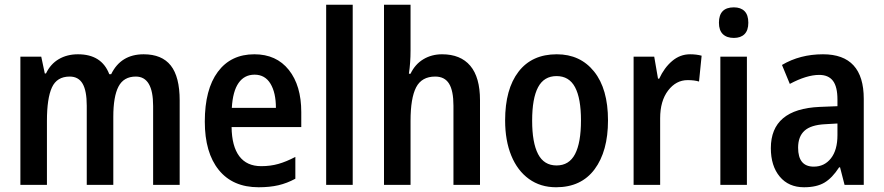

<svg xmlns="http://www.w3.org/2000/svg" viewBox="-20 -780 3728 810"><path d="M738 -356V0H626V-333Q626 -457 553 -457Q502 -457 480 -415Q458 -373 458 -287V0H346V-334Q346 -397 328.5 -427Q311 -457 274 -457Q220 -457 199 -411Q178 -365 178 -270V0H66V-541H154L169 -470H174Q193 -510 228 -530.5Q263 -551 309 -551Q409 -551 441 -467H449Q490 -551 586 -551Q663 -551 700.5 -503.5Q738 -456 738 -356Z M1251 -307V-244H957Q958 -163 989.5 -121Q1021 -79 1082 -79Q1121 -79 1154.5 -88.5Q1188 -98 1226 -118V-26Q1191 -7 1154.5 1.5Q1118 10 1071 10Q962 10 903 -63Q844 -136 844 -267Q844 -403 899 -477Q954 -551 1053 -551Q1146 -551 1198.5 -485Q1251 -419 1251 -307ZM958 -325H1144Q1144 -389 1121 -427Q1098 -465 1054 -465Q1011 -465 986.5 -430Q962 -395 958 -325Z M1356 0V-760H1468V0Z M1712 -567Q1712 -515 1705 -469H1712Q1731 -509 1766 -530Q1801 -551 1845 -551Q1923 -551 1964 -502.5Q2005 -454 2005 -357V0H1893V-334Q1893 -397 1874.5 -427Q1856 -457 1816 -457Q1759 -457 1735.5 -411.5Q1712 -366 1712 -270V0H1600V-760H1712Z M2326 10Q2260 10 2211.5 -25Q2163 -60 2137 -123.5Q2111 -187 2111 -272Q2111 -404 2167.5 -477.5Q2224 -551 2329 -551Q2428 -551 2486.5 -478Q2545 -405 2545 -272Q2545 -142 2488.5 -66Q2432 10 2326 10ZM2328 -82Q2381 -82 2406 -130Q2431 -178 2431 -272Q2431 -365 2406 -412Q2381 -459 2328 -459Q2275 -459 2250 -412Q2225 -365 2225 -271Q2225 -178 2250 -130Q2275 -82 2328 -82Z M2940 -545 2929 -436Q2910 -442 2881 -442Q2832 -442 2798.5 -398Q2765 -354 2765 -281V0H2653V-541H2740L2756 -448H2761Q2782 -494 2815.5 -522.5Q2849 -551 2891 -551Q2918 -551 2940 -545Z M3137 -684Q3137 -652 3121 -636Q3105 -620 3076 -620Q3046 -620 3029.5 -636Q3013 -652 3013 -684Q3013 -749 3076 -749Q3105 -749 3121 -733Q3137 -717 3137 -684ZM3131 0H3019V-541H3131Z M3624 -363V0H3543L3524 -74H3520Q3491 -29 3458 -9.5Q3425 10 3372 10Q3307 10 3269.5 -35Q3232 -80 3232 -155Q3232 -320 3438 -329L3513 -332V-360Q3513 -414 3494 -439Q3475 -464 3436 -464Q3383 -464 3312 -426L3279 -506Q3355 -551 3452 -551Q3624 -551 3624 -363ZM3461 -256Q3401 -253 3374 -228.5Q3347 -204 3347 -157Q3347 -77 3413 -77Q3458 -77 3485.5 -112Q3513 -147 3513 -210V-259Z"/></svg>

Font: Noto Sans Display Medium Narrow
Style: Regular
Weight: 500
Width: 4
Designer: Monotype Design team
Foundry: Monotype Imaging Inc.
Version: Version 1.000